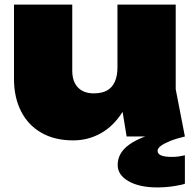

<svg xmlns="http://www.w3.org/2000/svg" viewBox="-20 -595 847 837"><path d="M299 17Q218 17 160 -16.5Q102 -50 71.5 -110.5Q41 -171 41 -251V-575H295V-287Q295 -240 319.5 -214Q344 -188 389 -188Q424 -188 446.5 -200.5Q469 -213 480.5 -238.5Q492 -264 492 -301L567 -263Q554 -170 514.5 -107.5Q475 -45 419.5 -14Q364 17 299 17ZM532 0 492 -245V-575H746V-206L786 0ZM688 -22 763 -12V0H786Q748 9 721 20Q694 31 680.5 41.5Q667 52 667 63Q667 89 729 89Q746 89 759.5 87Q773 85 786 82V206Q773 211 738 216.5Q703 222 665 222Q588 222 540.5 195Q493 168 493 124Q493 72 542.5 36Q592 0 688 -22Z"/></svg>

Font: Unbounded Black
Style: Regular
Weight: 900
Designer: Luke Prowse, Jean-Baptiste Morizot, Fátima Lázaro, Florian Runge
Foundry: NaN
Version: Version 1.701;gftools[0.9.28.dev5+ged2979d]